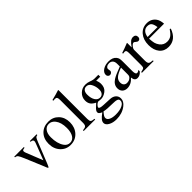

<svg xmlns="http://www.w3.org/2000/svg" viewBox="86 -1626 2786 2786"><g transform="rotate(-45 1479.5 -232.5)"><path d="M477 -450V-435Q454 -433 443 -420Q432 -407 412 -357L284 -36Q264 14 256 14Q248 14 238 -12Q236 -15 234 -22Q232 -29 230 -33L110 -320Q78 -396 63 -414.5Q48 -433 19 -435V-450H215V-435Q189 -433 179 -427Q169 -421 169 -408Q169 -392 178 -370L280 -114L379 -373Q385 -388 385 -403Q385 -431 338 -435V-450Z M943 -231Q943 -126 880.5 -58Q818 10 718 10Q626 10 564 -57.5Q502 -125 502 -228Q502 -332 564 -396Q626 -460 727 -460Q820 -460 881.5 -396.5Q943 -333 943 -231ZM853 -204Q853 -318 803 -382Q763 -432 708 -432Q656 -432 624 -389.5Q592 -347 592 -273Q592 -145 645 -68Q679 -18 735 -18Q790 -18 821.5 -67.5Q853 -117 853 -204Z M1230 0H994V-15Q1041 -19 1056 -34.5Q1071 -50 1071 -92V-561Q1071 -597 1062 -611Q1053 -625 1029 -625Q1008 -625 992 -623V-639Q1087 -662 1150 -683L1155 -679V-87Q1155 -45 1169 -31.5Q1183 -18 1230 -15Z M1721 -388H1638Q1657 -345 1657 -304Q1657 -227 1605 -188Q1553 -149 1501 -149Q1490 -149 1463 -152L1444 -154Q1424 -148 1404 -127Q1384 -106 1384 -91Q1384 -68 1462 -64L1591 -58Q1646 -56 1679 -27Q1712 2 1712 49Q1712 107 1652 154Q1569 218 1452 218Q1380 218 1329.5 189.5Q1279 161 1279 121Q1279 93 1301 65.5Q1323 38 1377 -1Q1345 -16 1334.5 -27Q1324 -38 1324 -54Q1324 -83 1370 -123Q1393 -142 1413 -163Q1363 -188 1341.5 -219Q1320 -250 1320 -297Q1320 -365 1368.5 -412.5Q1417 -460 1487 -460Q1527 -460 1567 -445L1589 -437Q1618 -427 1644 -427H1721ZM1403 -338V-335Q1403 -263 1431.5 -218.5Q1460 -174 1506 -174Q1540 -174 1560 -198.5Q1580 -223 1580 -264Q1580 -330 1550 -385Q1525 -432 1477 -432Q1442 -432 1422.5 -407Q1403 -382 1403 -338ZM1684 64Q1684 36 1656.5 25.5Q1629 15 1560 15Q1461 15 1398 2Q1368 38 1358.5 54.5Q1349 71 1349 88Q1349 121 1388.5 141Q1428 161 1494 161Q1579 161 1631.5 134.5Q1684 108 1684 64Z M2182 -66V-38Q2144 10 2092 10Q2035 10 2028 -63H2027Q1963 10 1882 10Q1835 10 1806 -17.5Q1777 -45 1777 -94Q1777 -164 1847 -211Q1895 -243 2027 -292V-346Q2027 -391 2005.5 -413.5Q1984 -436 1949 -436Q1919 -436 1899 -421.5Q1879 -407 1879 -387Q1879 -378 1882 -367Q1885 -356 1885 -345Q1885 -330 1871.5 -317Q1858 -304 1839 -304Q1822 -304 1809 -317Q1796 -330 1796 -350Q1796 -398 1847 -430Q1894 -460 1962 -460Q2043 -460 2080 -415Q2098 -394 2103 -372.5Q2108 -351 2108 -304V-113Q2108 -47 2139 -47Q2159 -47 2182 -66ZM2027 -127V-268Q1935 -236 1899 -202Q1865 -171 1865 -125Q1865 -87 1884 -67.5Q1903 -48 1934 -48Q1967 -48 1992 -64Q2013 -79 2020 -92Q2027 -105 2027 -127Z M2344 -458V-366Q2382 -420 2407.5 -440Q2433 -460 2464 -460Q2490 -460 2504.5 -446Q2519 -432 2519 -407Q2519 -386 2508.5 -374Q2498 -362 2480 -362Q2461 -362 2440 -382Q2424 -397 2414 -397Q2393 -397 2368.5 -368Q2344 -339 2344 -315V-90Q2344 -47 2361 -32Q2378 -17 2429 -15V0H2189V-15Q2237 -24 2248.5 -35Q2260 -46 2260 -84V-334Q2260 -367 2252.5 -380.5Q2245 -394 2226 -394Q2210 -394 2191 -390V-406Q2254 -426 2339 -460Z M2923 -164 2939 -157Q2879 10 2730 10Q2642 10 2591 -51.5Q2540 -113 2540 -217Q2540 -324 2597 -392Q2654 -460 2747 -460Q2837 -460 2886 -391Q2915 -351 2920 -277H2612Q2616 -214 2624.5 -181Q2633 -148 2658 -114Q2700 -59 2769 -59Q2818 -59 2851.5 -83Q2885 -107 2923 -164ZM2614 -309H2818Q2809 -372 2788.5 -398Q2768 -424 2720 -424Q2678 -424 2650 -394.5Q2622 -365 2614 -309Z"/></g></svg>

Font: STIX
Style: Regular
Weight: 400
Designer: MicroPress Inc., with final additions and corrections provided by Coen Hoffman, Elsevier (retired)
Version: Version 1.1.1